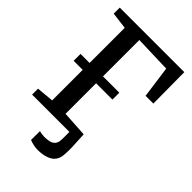

<svg xmlns="http://www.w3.org/2000/svg" viewBox="-278 -843 1155 1155"><g transform="rotate(45 299.0 -265.5)"><path d="M281 212Q264 212 243.5 207.5Q223 203 210 197.5L210.5 121.5Q221 125 233.5 126.5Q246 128 252 128Q275 128 294.8 123.8Q314.5 119.5 326.8 104.8Q339 90 339 59.5V0H21.5V-50.5L131.5 -60.5V-320.5H54.5V-379H131.5V-678L24.5 -691.5V-743H573.5L575.5 -477.5H509.5L481.5 -681L245.5 -688.5V-379H384.5V-320.5H245.5V-60.5L410 -50.5Q410 -36.5 412 -10Q414 16.5 415.2 49.5Q416.5 82.5 414 116.5Q410.5 168.5 374 190.2Q337.5 212 281 212Z"/></g></svg>

Font: Merriweather Medium
Style: Regular
Weight: 500
Version: Version 2.100